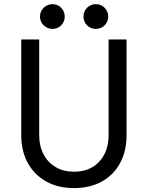

<svg xmlns="http://www.w3.org/2000/svg" viewBox="-20 -913 724 940"><path d="M341.8 7.8Q264.2 7.8 206.3 -24.4Q148.4 -56.6 116.2 -115Q84 -173.3 84 -252V-719.7H171.9V-252Q171.9 -198.2 193.1 -157.7Q214.4 -117.2 252.7 -94.7Q291 -72.3 341.8 -72.3Q420.4 -72.3 466.1 -121.8Q511.7 -171.4 511.7 -252V-719.7H599.6V-252Q599.6 -173.3 568.1 -115Q536.6 -56.6 478.8 -24.4Q420.9 7.8 341.8 7.8ZM449.2 -771.5Q423.8 -771.5 406.2 -789.1Q388.7 -806.6 388.7 -832Q388.7 -857.4 406.2 -875Q423.8 -892.6 449.2 -892.6Q474.6 -892.6 492.2 -875Q509.8 -857.4 509.8 -832Q509.8 -806.6 492.2 -789.1Q474.6 -771.5 449.2 -771.5ZM237.3 -771.5Q211.9 -771.5 193.8 -789.1Q175.8 -806.6 175.8 -832Q175.8 -857.4 193.8 -875Q211.9 -892.6 237.3 -892.6Q262.2 -892.6 279.5 -875Q296.9 -857.4 296.9 -832Q296.9 -806.6 279.5 -789.1Q262.2 -771.5 237.3 -771.5Z"/></svg>

Font: Reddit Sans
Style: Regular
Weight: 400
Designer: Stephen Hutchings
Foundry: Reddit
Version: Version 1.014